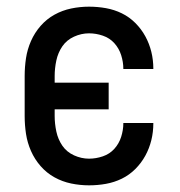

<svg xmlns="http://www.w3.org/2000/svg" viewBox="-20 -548 540 576"><path d="M247 8Q220 8 193.5 2.5Q167 -3 143.5 -16Q120 -29 102 -49.5Q84 -70 73 -95Q62 -120 58 -146.5Q54 -173 54 -200V-320Q54 -347 58 -373.5Q62 -400 73 -425Q84 -450 102 -470.5Q120 -491 143.5 -504Q167 -517 193.5 -522.5Q220 -528 247 -528Q273 -528 298 -523.5Q323 -519 345.5 -508Q368 -497 386 -479Q404 -461 416 -439Q428 -417 434 -392.5Q440 -368 440 -342V-341H350V-342Q350 -362 343.5 -382.5Q337 -403 323 -418.5Q309 -434 288.5 -441Q268 -448 247 -448Q224 -448 202 -438Q180 -428 167 -409Q154 -390 149 -366.5Q144 -343 144 -320V-300H306V-220H144V-200Q144 -177 149 -153.5Q154 -130 167 -111Q180 -92 202 -82Q224 -72 247 -72Q268 -72 288.5 -79Q309 -86 323 -101.5Q337 -117 343.5 -137.5Q350 -158 350 -178V-179H440V-178Q440 -152 434 -127.5Q428 -103 416 -81Q404 -59 386 -41Q368 -23 345.5 -12Q323 -1 298 3.5Q273 8 247 8Z"/></svg>

Font: Iosevka Term Medium
Style: Regular
Weight: 500
Monospace: yes
Designer: Belleve Invis
Foundry: Belleve Invis
Version: Version 26.3.1